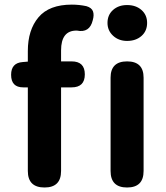

<svg xmlns="http://www.w3.org/2000/svg" viewBox="-20 -832 735 852"><path d="M103.5 -73.2V-444.3H83Q29.3 -444.3 29.3 -500Q29.3 -552.7 80.1 -556.6L103.5 -558.6V-605.5Q103.5 -699.2 150.9 -755.4Q198.2 -811.5 298.8 -811.5Q331.1 -811.5 363.3 -804.7Q386.7 -797.9 392.6 -781.7Q398.4 -765.6 391.6 -742.2Q377.9 -684.6 321.3 -696.3H319.3Q251 -696.3 251 -608.4V-559.6H297.9Q356.4 -559.6 356.4 -502Q356.4 -444.3 297.9 -444.3H251V-73.2Q251 0 177.7 0Q103.5 0 103.5 -73.2ZM632.8 -730.5Q632.8 -694.3 607.9 -672.4Q583 -650.4 543.9 -650.4Q506.8 -650.4 481.9 -673.3Q457 -696.3 457 -730.5Q457 -765.6 481.4 -787.6Q505.9 -809.6 543.9 -809.6Q583 -809.6 607.9 -787.6Q632.8 -765.6 632.8 -730.5ZM617.2 -487.3V-73.2Q617.2 0 543.9 0Q470.7 0 470.7 -73.2V-487.3Q470.7 -559.6 543.9 -559.6Q617.2 -559.6 617.2 -487.3Z"/></svg>

Font: GenSenMaruGothic TW TTF Bold
Style: Regular
Weight: 700
Version: Version 1.301